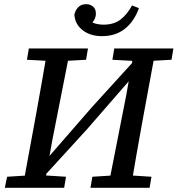

<svg xmlns="http://www.w3.org/2000/svg" viewBox="-20 -899 850 919"><path d="M3 0 14 -53 141 -61H171L296 -53L287 0ZM88 0 154 -359Q168 -436 181.5 -513Q195 -590 208 -667H317L230 -226L190 0ZM109 -613 118 -667H401L392 -613L267 -606H236ZM413 0 422 -53 549 -61H580L705 -53L696 0ZM497 0 584 -442 624 -667H726L660 -309Q646 -232 632.5 -154.5Q619 -77 606 0ZM518 -613 527 -667H810L801 -613L675 -606H644ZM175 -38 173 -132H199L420 -386L641 -629L642 -535H618L397 -281ZM468 -726Q412 -726 375.5 -754.5Q339 -783 336 -829Q341 -851 355 -865Q369 -879 392 -879Q412 -879 425.5 -867.5Q439 -856 439 -834Q439 -812 424 -793.5Q409 -775 385 -767L384 -817Q404 -799 425.5 -790Q447 -781 476 -781Q525 -781 557 -805.5Q589 -830 612 -873L645 -860Q622 -796 577.5 -761Q533 -726 468 -726Z"/></svg>

Font: Source Serif 4 Medium
Style: Italic
Weight: 500
Italic angle: -12°
Designer: Frank Grießhammer
Foundry: Adobe Systems Incorporated
Version: Version 4.004;hotconv 1.0.116;makeotfexe 2.5.65601